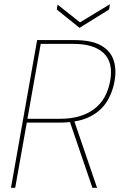

<svg xmlns="http://www.w3.org/2000/svg" viewBox="-20 -890 580 910"><path d="M32 0 156 -700H331Q413 -700 458 -675Q503 -650 518 -606Q533 -562 523 -506Q512 -445 481.5 -401Q451 -357 397.5 -333Q344 -309 262 -309H107L52 0ZM418 0 308 -322H330L440 0ZM110 -327H266Q363 -327 424.5 -372Q486 -417 502 -506Q518 -593 472 -637.5Q426 -682 329 -682H173ZM501 -870 497 -845 357 -758 249 -845 253 -868 359 -784Z"/></svg>

Font: DM Sans 10pt Thin
Style: Italic
Weight: 250
Italic angle: -10°
Version: Version 4.004;gftools[0.9.30]